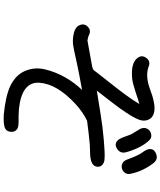

<svg xmlns="http://www.w3.org/2000/svg" viewBox="65 -890 869 1040"><g transform="rotate(90 500.0 -369.5)"><path d="M859.4 -497.1Q883.8 -486.3 882.8 -461.9Q879.9 -426.8 819.3 -422.9Q799.8 -421.9 762.7 -420.9Q698.2 -415 633.8 -406.2Q587.9 -384.8 542 -342.8Q433.6 -242.2 427.7 -147.5Q421.9 -52.7 569.3 -37.1Q607.4 -34.2 636.7 -35.2Q668.9 -35.2 678.7 -27.3Q696.3 -14.6 693.4 8.8Q690.4 33.2 669.9 40Q645.5 47.9 598.6 44.9Q500 35.2 445.3 9.8Q384.8 -19.5 363.3 -71.3Q341.8 -123 355.5 -179.2Q369.1 -235.4 398.4 -287.1Q427.7 -338.9 466.8 -378.9Q378.9 -363.3 334 -353.5Q233.4 -331.1 220.7 -330.1Q188.5 -327.1 156.7 -335Q125 -342.8 115.2 -367.2Q105.5 -391.6 124.5 -410.2Q143.6 -428.7 168 -417Q175.8 -413.1 184.6 -411.1Q193.4 -409.2 199.2 -408.2L328.1 -431.6Q330.1 -431.6 338.9 -433.6Q347.7 -435.5 352.5 -437.5Q357.4 -439.5 361.3 -444.3Q366.2 -450.2 376 -463.9Q391.6 -484.4 429.7 -532.2Q467.8 -580.1 494.6 -616.7Q521.5 -653.3 543 -689.5Q527.3 -685.5 479.5 -669.4Q431.6 -653.3 405.3 -650.4Q321.3 -642.6 293.9 -678.7Q275.4 -702.1 293 -726.6Q310.5 -751 338.9 -740.2Q385.7 -721.7 451.2 -743.2Q458 -745.1 472.7 -750.5Q487.3 -755.9 496.1 -758.8Q504.9 -761.7 519.5 -765.1Q534.2 -768.6 544.4 -770Q554.7 -771.5 567.4 -771.5Q580.1 -771.5 590.8 -768.6Q617.2 -761.7 627.4 -739.3Q637.7 -716.8 628.9 -690.4Q618.2 -656.2 563.5 -580.1Q533.2 -539.1 470.7 -459Q626 -484.4 666 -489.3Q835 -508.8 859.4 -497.1ZM803.7 -619.1Q782.2 -695.3 742.2 -740.2Q727.5 -757.8 706.5 -753.4Q685.5 -749 676.8 -731.9Q668 -714.8 677.7 -693.4Q680.7 -687.5 690.9 -671.9Q701.2 -656.2 706.1 -646.5Q710 -638.7 718.3 -614.7Q726.6 -590.8 733.4 -580.1Q754.9 -549.8 784.2 -567.9Q813.5 -585.9 803.7 -619.1ZM920.9 -641.6Q907.2 -709 862.3 -766.6Q840.8 -793 809.6 -778.8Q778.3 -764.6 790 -731.4Q793 -722.7 803.7 -707.5Q814.5 -692.4 817.4 -685.5Q824.2 -672.9 834 -648.4Q843.8 -624 845.7 -618.2Q854.5 -597.7 875 -594.2Q895.5 -590.8 910.6 -605.5Q925.8 -620.1 920.9 -641.6Z"/></g></svg>

Font: irohamaru Regular
Style: Regular
Weight: 400
Designer: [Source Han Sans]
Ryoko NISHIZUKA  (kana & ideographs); Paul D. Hunt (Latin, Greek & Cyrillic); Wenlong ZHANG  (bopomofo
Version: Version 1.00